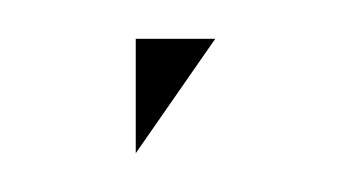

<svg xmlns="http://www.w3.org/2000/svg" viewBox="-20 -642 180 99"><path d="M50 -622H91L50 -563Z"/></svg>

Font: Frankia
Style: Regular
Weight: 400
Version: Version 001.000